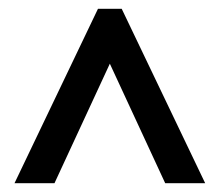

<svg xmlns="http://www.w3.org/2000/svg" viewBox="-20 -733 500 437"><path d="M13 -316H104L230 -588L356 -316H447L257 -713H203Z"/></svg>

Font: Noto Sans Myanmar UI ExtraCondensed Medium
Style: Regular
Weight: 500
Width: 2
Designer: Monotype Design Team
Foundry: Monotype Imaging Inc.
Version: Version 2.103